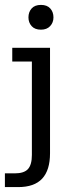

<svg xmlns="http://www.w3.org/2000/svg" viewBox="-38 -592 301 783"><path d="M-18 171V115H22Q60 115 76 97.5Q92 80 92 40V-341H12V-397H166V33Q166 102 134 136.5Q102 171 36 171ZM129 -471Q104 -471 91 -485.5Q78 -500 78 -521Q78 -543 91 -557.5Q104 -572 129 -572Q154 -572 167 -557.5Q180 -543 180 -521Q180 -500 166.5 -485.5Q153 -471 129 -471Z"/></svg>

Font: Rokkitt SemiBold
Style: Regular
Weight: 400
Version: Version 3.103